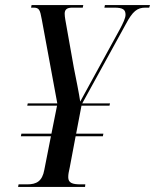

<svg xmlns="http://www.w3.org/2000/svg" viewBox="-20 -734 609 754"><path d="M51 0H314L315 -10H296C264 -10 248 -16 248 -38C248 -50 250 -59 254 -77L277 -199H384L386 -209H279L300 -319H410L412 -328H303L474 -639C501 -690 519 -704 551 -704H566L569 -714H392L390 -704H429C463 -704 473 -696 473 -676C473 -663 463 -642 450 -618L341 -419C321 -383 306 -355 295 -335C291 -364 278 -428 270 -468L243 -620C238 -649 234 -667 234 -680C234 -695 241 -704 264 -704H305L307 -714H104L102 -704H111C134 -704 137 -696 144 -658L205 -328H89L87 -319H204L182 -209H64L62 -199H180L154 -67C146 -22 123 -10 87 -10H53Z"/></svg>

Font: Noto Serif Display ExtraCondensed Medium
Style: Italic
Weight: 500
Width: 2
Italic angle: -12°
Designer: Monotype Design Team
Foundry: Monotype Imaging Inc.
Version: Version 2.009